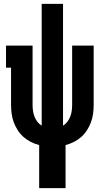

<svg xmlns="http://www.w3.org/2000/svg" viewBox="-20 -755 540 990"><path d="M182 215V-7Q159 -13 138.5 -23.5Q118 -34 101 -49Q84 -64 71.5 -83.5Q59 -103 51 -124.5Q43 -146 40 -169Q37 -192 37 -215V-406H11V-520H148V-215Q148 -200 150 -184.5Q152 -169 157.5 -154.5Q163 -140 172.5 -127.5Q182 -115 195 -107V-735H305V-107Q318 -115 327.5 -127.5Q337 -140 342.5 -154.5Q348 -169 350 -184.5Q352 -200 352 -215V-520H463V-215Q463 -192 460 -169Q457 -146 449 -124.5Q441 -103 428.5 -83.5Q416 -64 399 -49Q382 -34 361.5 -23.5Q341 -13 318 -7V215Z"/></svg>

Font: Iosevka Curly Slab Heavy
Style: Regular
Weight: 900
Monospace: yes
Designer: Belleve Invis
Foundry: Belleve Invis
Version: Version 22.1.2; ttfautohint (v1.8.4)